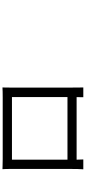

<svg xmlns="http://www.w3.org/2000/svg" viewBox="406 -1102 688 1540"><g transform="rotate(-90 750.0 -332.0)"><path d="M162.1 -7.8Q165 -43 165 -121.1V-583Q165 -633.8 163.1 -656.2Q172.9 -656.2 191.4 -655.3Q229.5 -654.3 245.1 -654.3H738.3Q791 -654.3 818.4 -656.2Q817.4 -632.8 817.4 -583V-120.1Q817.4 -18.6 818.4 -7.8H740.2Q740.2 -9.8 740.2 -19.5Q741.2 -44.9 741.2 -61.5H490.2H239.3Q239.3 -51.8 240.2 -33.2Q240.2 -11.7 241.2 -7.8ZM239.3 -134.8H490.2H741.2V-580.1H239.3Z"/></g></svg>

Font: Bpmf GenSeki Gothic R
Style: R
Weight: 400
Foundry: But Ko
Version: Version 1.320